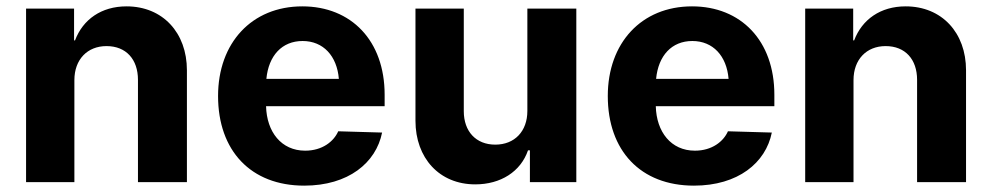

<svg xmlns="http://www.w3.org/2000/svg" viewBox="-20 -573 3119 604"><path d="M214 -321C214 -386 255 -428 315 -428C377 -428 414 -386 414 -322V0H568V-352C568 -470 492 -553 378 -553C299 -553 241 -512 216 -446H213V-546H62V0H214Z M937 11C1076 11 1163 -61 1182 -156L1044 -160C1030 -128 994 -99 940 -99C865 -99 819 -158 817 -239H1190V-275C1190 -445 1085 -553 931 -553C772 -553 666 -438 666 -271C666 -99 769 11 937 11ZM818 -325C825 -398 867 -444 932 -444C997 -444 1040 -397 1046 -325Z M1639 -224C1639 -160 1599 -118 1538 -118C1477 -118 1439 -160 1439 -223V-546H1287V-193C1287 -76 1362 7 1475 7C1555 7 1618 -33 1641 -100H1647V0H1793V-546H1639Z M2163 11C2302 11 2389 -61 2408 -156L2270 -160C2256 -128 2220 -99 2166 -99C2091 -99 2045 -158 2043 -239H2416V-275C2416 -445 2311 -553 2157 -553C1998 -553 1892 -438 1892 -271C1892 -99 1995 11 2163 11ZM2044 -325C2051 -398 2093 -444 2158 -444C2223 -444 2266 -397 2272 -325Z M2665 -321C2665 -386 2706 -428 2766 -428C2828 -428 2865 -386 2865 -322V0H3019V-352C3019 -470 2943 -553 2829 -553C2750 -553 2692 -512 2667 -446H2664V-546H2513V0H2665Z"/></svg>

Font: Wafeq
Style: Bold
Weight: 700
Designer: Rasmus Andersson & Azza Alameddine
Foundry: Google & TypeTogether
Version: Version 3.000;FEAKit 1.0